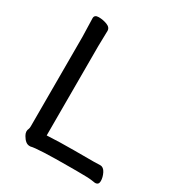

<svg xmlns="http://www.w3.org/2000/svg" viewBox="-174 -830 895 964"><g transform="rotate(30 273.5 -348.0)"><path d="M145 19Q142 19 139 19Q116 19 97 -14Q84 -36 94 -55Q96 -60 96 -70V-589L93 -695Q93 -715 118 -715Q143 -715 166.5 -706Q190 -697 190 -677L188 -588V-70Q262 -74 345 -74H458L495 -75H496Q515 -75 526.5 -52Q538 -29 538 -7Q538 15 517 15H516Q515 15 495.5 12Q476 9 413 9H372Q181 9 145 19Z"/></g></svg>

Font: LXGW ZhenKai
Style: Regular
Weight: 400
Designer: LXGW / Fontworks Inc.
Foundry: LXGW / Fontworks Inc.
Version: Version 0.800;June 8, 2025